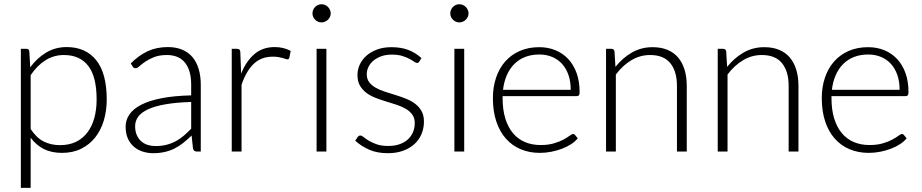

<svg xmlns="http://www.w3.org/2000/svg" viewBox="-20 -734 4468 930"><path d="M81 176V-497.5H107Q113.5 -497.5 117.5 -494.8Q121.5 -492 122 -485L126.5 -408Q159.5 -453 203.8 -479.5Q248 -506 303 -506Q395 -506 446 -442.5Q497 -379 497 -252Q497 -197.5 482.8 -150.2Q468.5 -103 441 -68.2Q413.5 -33.5 373.2 -13.5Q333 6.5 280.5 6.5Q229.5 6.5 192.5 -12Q155.5 -30.5 128.5 -67V176ZM289.5 -467.5Q240 -467.5 199.8 -441.8Q159.5 -416 128.5 -370V-109Q157 -66 191.8 -48.5Q226.5 -31 271 -31Q315 -31 348 -47Q381 -63 403.2 -92.2Q425.5 -121.5 436.8 -162.2Q448 -203 448 -252Q448 -363 407.2 -415.2Q366.5 -467.5 289.5 -467.5Z M933.5 0Q918.5 0 915 -14L908 -77.5Q887.5 -57.5 867.2 -41.5Q847 -25.5 825 -14.5Q803 -3.5 777.5 2.2Q752 8 721.5 8Q696 8 672 0.5Q648 -7 629.5 -22.5Q611 -38 599.8 -62.2Q588.5 -86.5 588.5 -120.5Q588.5 -152 606.5 -179Q624.5 -206 662.8 -226Q701 -246 761.2 -258Q821.5 -270 906 -272V-324Q906 -393 876.2 -430.2Q846.5 -467.5 788 -467.5Q752 -467.5 726.8 -457.5Q701.5 -447.5 684 -435.5Q666.5 -423.5 655.5 -413.5Q644.5 -403.5 637 -403.5Q627 -403.5 622 -412.5L613.5 -427Q652.5 -466 695.5 -486Q738.5 -506 793 -506Q833 -506 863 -493.2Q893 -480.5 912.8 -456.8Q932.5 -433 942.5 -399.2Q952.5 -365.5 952.5 -324V0ZM733.5 -26.5Q762.5 -26.5 786.8 -32.8Q811 -39 831.8 -50.2Q852.5 -61.5 870.5 -77Q888.5 -92.5 906 -110.5V-240Q835 -238 783.8 -229.2Q732.5 -220.5 699.2 -205.5Q666 -190.5 650.2 -169.8Q634.5 -149 634.5 -122.5Q634.5 -97.5 642.8 -79.2Q651 -61 664.5 -49.2Q678 -37.5 696 -32Q714 -26.5 733.5 -26.5Z M1102.5 0V-497.5H1127.5Q1136 -497.5 1139.8 -494Q1143.5 -490.5 1144 -482L1148 -377Q1172 -437.5 1212 -471.8Q1252 -506 1310.5 -506Q1333 -506 1352 -501.2Q1371 -496.5 1388 -487.5L1381.5 -454.5Q1380 -446.5 1371.5 -446.5Q1368.5 -446.5 1363 -448.5Q1357.5 -450.5 1349.2 -453Q1341 -455.5 1329 -457.5Q1317 -459.5 1301.5 -459.5Q1245 -459.5 1208.8 -424.5Q1172.5 -389.5 1150 -323.5V0Z M1561 -497.5V0H1513.5V-497.5ZM1582 -669Q1582 -660 1578.2 -652.2Q1574.5 -644.5 1568.5 -638.5Q1562.5 -632.5 1554.5 -629Q1546.5 -625.5 1537.5 -625.5Q1528.5 -625.5 1520.5 -629Q1512.5 -632.5 1506.5 -638.5Q1500.5 -644.5 1497 -652.2Q1493.5 -660 1493.5 -669Q1493.5 -678 1497 -686.2Q1500.5 -694.5 1506.5 -700.5Q1512.5 -706.5 1520.5 -710Q1528.5 -713.5 1537.5 -713.5Q1546.5 -713.5 1554.5 -710Q1562.5 -706.5 1568.5 -700.5Q1574.5 -694.5 1578.2 -686.2Q1582 -678 1582 -669Z M2011 -436Q2007.5 -429 2000 -429Q1994.5 -429 1985.8 -435.2Q1977 -441.5 1962.8 -449.2Q1948.5 -457 1927.8 -463.2Q1907 -469.5 1877 -469.5Q1850 -469.5 1827.8 -461.8Q1805.5 -454 1789.8 -441Q1774 -428 1765.2 -410.8Q1756.5 -393.5 1756.5 -374.5Q1756.5 -351 1768.5 -335.5Q1780.5 -320 1800 -309Q1819.5 -298 1844.2 -290Q1869 -282 1895 -274Q1921 -266 1945.8 -256.2Q1970.5 -246.5 1990 -232Q2009.5 -217.5 2021.5 -196.5Q2033.5 -175.5 2033.5 -145.5Q2033.5 -113 2021.8 -85Q2010 -57 1987.8 -36.5Q1965.5 -16 1933 -4Q1900.5 8 1859 8Q1806.5 8 1768.5 -8.8Q1730.5 -25.5 1700.5 -52.5L1712 -69.5Q1714.5 -73.5 1717.5 -75.5Q1720.5 -77.5 1726 -77.5Q1732.5 -77.5 1742 -69.5Q1751.5 -61.5 1766.8 -52.2Q1782 -43 1804.8 -35Q1827.5 -27 1861 -27Q1892.5 -27 1916.5 -35.8Q1940.5 -44.5 1956.5 -59.5Q1972.5 -74.5 1980.8 -94.8Q1989 -115 1989 -137.5Q1989 -162.5 1977 -179Q1965 -195.5 1945.5 -207Q1926 -218.5 1901.2 -226.5Q1876.5 -234.5 1850.2 -242.5Q1824 -250.5 1799.2 -260Q1774.5 -269.5 1755 -284Q1735.5 -298.5 1723.5 -319.2Q1711.5 -340 1711.5 -371Q1711.5 -397.5 1723 -422Q1734.5 -446.5 1755.8 -465Q1777 -483.5 1807.5 -494.5Q1838 -505.5 1876 -505.5Q1921.5 -505.5 1956.8 -492.5Q1992 -479.5 2021.5 -452.5Z M2228.5 -497.5V0H2181V-497.5ZM2249.5 -669Q2249.5 -660 2245.8 -652.2Q2242 -644.5 2236 -638.5Q2230 -632.5 2222 -629Q2214 -625.5 2205 -625.5Q2196 -625.5 2188 -629Q2180 -632.5 2174 -638.5Q2168 -644.5 2164.5 -652.2Q2161 -660 2161 -669Q2161 -678 2164.5 -686.2Q2168 -694.5 2174 -700.5Q2180 -706.5 2188 -710Q2196 -713.5 2205 -713.5Q2214 -713.5 2222 -710Q2230 -706.5 2236 -700.5Q2242 -694.5 2245.8 -686.2Q2249.5 -678 2249.5 -669Z M2592 -505.5Q2634 -505.5 2669.8 -491Q2705.5 -476.5 2731.8 -448.8Q2758 -421 2772.8 -380.5Q2787.5 -340 2787.5 -287.5Q2787.5 -276.5 2784.2 -272.5Q2781 -268.5 2774 -268.5H2414.5V-259Q2414.5 -203 2427.5 -160.5Q2440.5 -118 2464.5 -89.2Q2488.5 -60.5 2522.5 -46Q2556.5 -31.5 2598.5 -31.5Q2636 -31.5 2663.5 -39.8Q2691 -48 2709.8 -58.2Q2728.5 -68.5 2739.5 -76.8Q2750.5 -85 2755.5 -85Q2762 -85 2765.5 -80L2778.5 -64Q2766.5 -49 2746.8 -36Q2727 -23 2702.8 -13.8Q2678.5 -4.5 2650.8 1Q2623 6.5 2595 6.5Q2544 6.5 2502 -11.2Q2460 -29 2430 -63Q2400 -97 2383.8 -146.2Q2367.5 -195.5 2367.5 -259Q2367.5 -312.5 2382.8 -357.8Q2398 -403 2426.8 -435.8Q2455.5 -468.5 2497.2 -487Q2539 -505.5 2592 -505.5ZM2592.5 -470Q2554 -470 2523.5 -458Q2493 -446 2470.8 -423.5Q2448.5 -401 2434.8 -369.5Q2421 -338 2416.5 -299H2744.5Q2744.5 -339 2733.5 -370.8Q2722.5 -402.5 2702.5 -424.5Q2682.5 -446.5 2654.5 -458.2Q2626.5 -470 2592.5 -470Z M2915.5 0V-497.5H2941.5Q2954.5 -497.5 2956.5 -485L2961 -410Q2995 -453 3040.2 -479.2Q3085.5 -505.5 3141 -505.5Q3182 -505.5 3213.2 -492.5Q3244.5 -479.5 3265 -455Q3285.5 -430.5 3296 -396Q3306.5 -361.5 3306.5 -318V0H3259V-318Q3259 -388 3227 -427.8Q3195 -467.5 3129 -467.5Q3080 -467.5 3038 -442.2Q2996 -417 2963 -373V0Z M3456.5 0V-497.5H3482.5Q3495.5 -497.5 3497.5 -485L3502 -410Q3536 -453 3581.2 -479.2Q3626.5 -505.5 3682 -505.5Q3723 -505.5 3754.2 -492.5Q3785.5 -479.5 3806 -455Q3826.5 -430.5 3837 -396Q3847.5 -361.5 3847.5 -318V0H3800V-318Q3800 -388 3768 -427.8Q3736 -467.5 3670 -467.5Q3621 -467.5 3579 -442.2Q3537 -417 3504 -373V0Z M4185 -505.5Q4227 -505.5 4262.8 -491Q4298.5 -476.5 4324.8 -448.8Q4351 -421 4365.8 -380.5Q4380.5 -340 4380.5 -287.5Q4380.5 -276.5 4377.2 -272.5Q4374 -268.5 4367 -268.5H4007.5V-259Q4007.5 -203 4020.5 -160.5Q4033.5 -118 4057.5 -89.2Q4081.5 -60.5 4115.5 -46Q4149.5 -31.5 4191.5 -31.5Q4229 -31.5 4256.5 -39.8Q4284 -48 4302.8 -58.2Q4321.5 -68.5 4332.5 -76.8Q4343.5 -85 4348.5 -85Q4355 -85 4358.5 -80L4371.5 -64Q4359.5 -49 4339.8 -36Q4320 -23 4295.8 -13.8Q4271.5 -4.5 4243.8 1Q4216 6.5 4188 6.5Q4137 6.5 4095 -11.2Q4053 -29 4023 -63Q3993 -97 3976.8 -146.2Q3960.5 -195.5 3960.5 -259Q3960.5 -312.5 3975.8 -357.8Q3991 -403 4019.8 -435.8Q4048.5 -468.5 4090.2 -487Q4132 -505.5 4185 -505.5ZM4185.5 -470Q4147 -470 4116.5 -458Q4086 -446 4063.8 -423.5Q4041.5 -401 4027.8 -369.5Q4014 -338 4009.5 -299H4337.5Q4337.5 -339 4326.5 -370.8Q4315.5 -402.5 4295.5 -424.5Q4275.5 -446.5 4247.5 -458.2Q4219.5 -470 4185.5 -470Z"/></svg>

Font: o
Style: Regular
Weight: 300
Designer: Lukasz Dziedzic
Foundry: Lukasz Dziedzic
Version: Version 1.104; Western+Polish opensource; ttfautohint (v1.8.